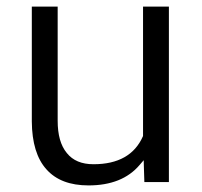

<svg xmlns="http://www.w3.org/2000/svg" viewBox="-20 -550 609 580"><path d="M414.1 -66 414.6 -46.9 416.1 0H490.2V-530H412.1V-141.1V-139.5L411.6 -138C386.9 -82.1 337 -53.9 262.5 -53.9C226.7 -53.9 200 -65 181.9 -87.7C163.2 -110.3 154.2 -142.6 154.2 -185.4V-530H76.1V-182.9C76.6 -118.9 91.2 -70.5 120.4 -38.3C149.1 -6 191.4 10.1 247.4 10.1C315.4 10.1 366.8 -10.6 401.5 -51.4Z"/></svg>

Font: Vazir FD Light
Style: Regular
Weight: 300
Foundry: DejaVu fonts team - Redesigned by Saber Rastikerdar
Version: Version 21.10;October 20, 2019;FontCreator 12.0.0.2547 64-bi